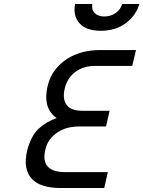

<svg xmlns="http://www.w3.org/2000/svg" viewBox="-20 -947 722 967"><path d="M445 -927Q440 -898 457 -881Q474 -864 505 -864Q537 -864 562 -881Q587 -898 595 -927H682Q664 -867 612.5 -829.5Q561 -792 488 -792Q414 -792 380.5 -829.5Q347 -867 358 -927ZM505 0H286Q239 0 202 -10.5Q165 -21 142 -44.5Q119 -68 112 -104.5Q105 -141 118 -193Q137 -264 175.5 -299.5Q214 -335 265 -352Q250 -363 238 -378Q226 -393 219.5 -413Q213 -433 213 -459Q213 -485 221 -518Q232 -562 257.5 -595Q283 -628 318 -650.5Q353 -673 395.5 -684Q438 -695 485 -695H665L646 -615H459Q401 -615 361 -586Q321 -557 307 -505Q293 -450 315 -419.5Q337 -389 395 -389H532L514 -310H374Q356 -310 331.5 -305.5Q307 -301 282.5 -288Q258 -275 238 -253Q218 -231 209 -196Q201 -164 205 -141.5Q209 -119 223 -105.5Q237 -92 259 -86Q281 -80 309 -80H523Z"/></svg>

Font: Panefresco 500wt
Style: Italic
Weight: 700
Foundry: Campivisivi & Chank Co
Version: Version 1.000